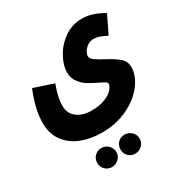

<svg xmlns="http://www.w3.org/2000/svg" viewBox="-214 -657 1220 1280"><g transform="rotate(-30 396.0 -17.0)"><path d="M79 -261 229 -211Q209 -156 202 -121Q195 -86 195 -56Q195 2 238 35Q281 68 348 68Q409 68 451.5 51.5Q494 35 515 11.5Q536 -12 536 -31Q536 -40 523.5 -48Q511 -56 482 -70Q439 -90 409 -109Q379 -128 356 -159.5Q333 -191 333 -235Q333 -286 366 -347.5Q399 -409 459.5 -452.5Q520 -496 599 -496Q676 -496 762 -444L696 -308Q636 -340 600 -340Q570 -340 549 -325Q528 -310 517.5 -291Q507 -272 507 -261Q507 -241 528.5 -225Q550 -209 593 -186Q655 -154 689 -125Q723 -96 723 -52Q723 14 672.5 80Q622 146 533.5 188Q445 230 336 230Q251 230 180 202.5Q109 175 66.5 118Q24 61 24 -23Q24 -69 35.5 -125Q47 -181 79 -261ZM279 316Q309 316 331 337.5Q353 359 353 389Q353 419 331 440.5Q309 462 279 462Q248 462 227 441Q206 420 206 389Q206 358 227 337Q248 316 279 316ZM457 316Q488 316 510 337Q532 358 532 389Q532 420 510 441Q488 462 457 462Q426 462 405.5 441Q385 420 385 389Q385 358 405.5 337Q426 316 457 316Z"/></g></svg>

Font: Noto Sans Arabic CondBlack
Style: Regular
Weight: 900
Width: 3
Designer: Nadine Chahine
Foundry: Monotype Imaging Inc.
Version: Version 1.001